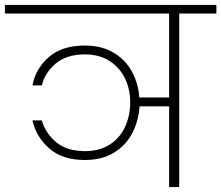

<svg xmlns="http://www.w3.org/2000/svg" viewBox="-52 -760 899 780"><path d="M827 -705H676V0H635V-328H515Q511 -268 485 -218.5Q459 -169 410.5 -139.5Q362 -110 293 -110Q201 -110 147.5 -157.5Q94 -205 80 -271H118Q132 -220 175.5 -183Q219 -146 293 -146Q352 -146 393.5 -172.5Q435 -199 456 -244.5Q477 -290 477 -344Q477 -397 456 -441Q435 -485 393.5 -512Q352 -539 293 -539Q218 -539 174 -501.5Q130 -464 118 -413H80Q92 -480 145.5 -527.5Q199 -575 293 -575Q361 -575 409.5 -546Q458 -517 484 -469Q510 -421 514 -364H635V-705H-32V-740H827Z"/></svg>

Font: Fz Poppins ExtLt
Style: Regular
Weight: 200
Designer: Ninad Kale (Devanagari), Jonny Pinhorn (Latin)
Foundry: Indian Type Foundry
Version: Vit hóa bi Vntype.Com & FontZin.Com